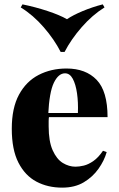

<svg xmlns="http://www.w3.org/2000/svg" viewBox="-20 -846 544 880"><path d="M285 -532Q373 -532 423 -480Q473 -428 473 -309H152L151 -328H337Q339 -377 333 -418.5Q327 -460 313.5 -485Q300 -510 278 -510Q248 -510 227 -467Q206 -424 201 -321L205 -314Q203 -303 203 -291.5Q203 -280 203 -267Q203 -198 221.5 -157Q240 -116 268 -99Q296 -82 326 -82Q343 -82 364 -87Q385 -92 408 -108Q431 -124 452 -155L469 -149Q458 -110 431.5 -72.5Q405 -35 364 -10.5Q323 14 265 14Q199 14 147 -13.5Q95 -41 64.5 -100.5Q34 -160 34 -256Q34 -351 67 -412Q100 -473 157 -502.5Q214 -532 285 -532ZM451 -826 459 -812Q403 -777 354.5 -721.5Q306 -666 276 -608H258Q229 -665 180.5 -721Q132 -777 75 -812L83 -826Q142 -814 198 -795.5Q254 -777 287 -758Q315 -777 359.5 -795.5Q404 -814 451 -826Z"/></svg>

Font: Playfair Display ExtraBold
Style: Regular
Weight: 800
Designer: Claus Eggers Sørensen
Foundry: Claus Eggers Sørensen
Version: Version 1.203